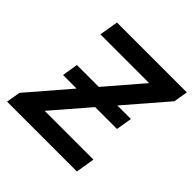

<svg xmlns="http://www.w3.org/2000/svg" viewBox="-188 -887 1045 1045"><g transform="rotate(45 335.0 -364.0)"><path d="M13.7 0 27.3 -81.1 489.3 -618.2H113.8L132.3 -727.5H669.9L656.2 -645.5L193.8 -109.4H569.3L551.3 0ZM126.5 -317.9 141.6 -409.7H557.1L542 -317.9Z"/></g></svg>

Font: Inter SemiBold
Style: Italic
Weight: 600
Italic angle: -9.3988°
Designer: Rasmus Andersson
Foundry: rsms
Version: Version 4.001;git-66647c0bb